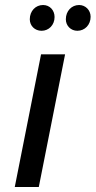

<svg xmlns="http://www.w3.org/2000/svg" viewBox="-20 -747 382 767"><path d="M146 -624C175 -624 198 -647 198 -679C198 -706 179 -727 152 -727C122 -727 99 -703 99 -670C99 -644 119 -624 146 -624ZM289 -624C319 -624 342 -648 342 -680C342 -707 321 -727 296 -727C266 -727 243 -703 243 -670C243 -644 263 -624 289 -624ZM39 0H135L240 -530H144Z"/></svg>

Font: AWKNG-Font Medium
Style: Italic
Weight: 500
Italic angle: -11.3°
Designer: Awakening Church
Foundry: Awakening Church
Version: Version 1.700;PS 001.700;hotconv 1.0.88;makeotf.lib2.5.64775